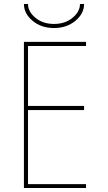

<svg xmlns="http://www.w3.org/2000/svg" viewBox="-20 -940 540 960"><path d="M379.9 -919.9H400.4Q400.4 -872.1 356.9 -835.9Q313.5 -799.8 250 -799.8Q186.5 -799.8 143.1 -835.9Q99.6 -872.1 99.6 -919.9H120.1Q120.1 -881.8 157.2 -851.1Q194.3 -820.3 250 -820.3Q305.7 -820.3 342.8 -851.1Q379.9 -881.8 379.9 -919.9ZM120.1 -410.2H400.4V-389.6H120.1V-19.5H410.2V0H99.6V-730.5H410.2V-710H120.1Z"/></svg>

Font: Mgen+ 1mn thin
Style: Regular
Weight: 100
Designer: [Source Han Sans]
Ryoko NISHIZUKA  (kana & ideographs); Paul D. Hunt (Latin, Greek & Cyrillic); Wenlong ZHANG  (bopomofo
Version: Version 1.059.20150602